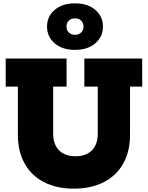

<svg xmlns="http://www.w3.org/2000/svg" viewBox="-20 -1114 882 1145"><path d="M483 -765H828V-597.5H755.5V-310.5Q755.5 -211 715 -138.8Q674.5 -66.5 599 -27.8Q523.5 11 420 11Q317 11 242.2 -27.8Q167.5 -66.5 127 -138.8Q86.5 -211 86.5 -310.5V-597.5H14V-765H377V-597.5H297V-317Q297 -274 313 -243.8Q329 -213.5 359 -197.8Q389 -182 430.5 -182Q472.5 -182 502.2 -198Q532 -214 547.5 -244Q563 -274 563 -317V-597.5H483ZM427 -816.5Q351.5 -816.5 306 -855.8Q260.5 -895 260.5 -955.5Q260.5 -1016 306 -1055Q351.5 -1094 427 -1094Q503 -1094 548.5 -1055Q594 -1016 594 -955.5Q594 -895 548.5 -855.8Q503 -816.5 427 -816.5ZM427 -906.5Q450 -906.5 464 -920.2Q478 -934 478 -955.5Q478 -977.5 464 -991Q450 -1004.5 427 -1004.5Q404.5 -1004.5 390.5 -991Q376.5 -977.5 376.5 -955.5Q376.5 -934 390.5 -920.2Q404.5 -906.5 427 -906.5Z"/></svg>

Font: Hepta Slab ExtraLight ExtraBold
Style: Regular
Weight: 800
Version: Version 1.102